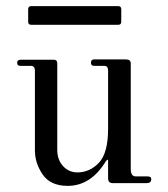

<svg xmlns="http://www.w3.org/2000/svg" viewBox="-20 -598 547 627"><path d="M82 -517Q72 -517 72 -527V-568Q72 -578 82 -578H366Q376 -578 376 -568V-527Q376 -517 366 -517ZM201 9Q145 9 119.5 -28Q94 -65 94 -107V-367Q94 -383 80 -383H46Q36 -383 36 -393Q36 -403 48 -403H155Q167 -403 167 -391V-109Q167 -76 186 -55.5Q205 -35 233 -35Q273 -35 303 -66.5Q333 -98 333 -178V-368Q333 -383 320 -383H287Q277 -383 277 -393Q277 -404 287 -404H391Q407 -404 407 -391V-46Q407 -22 423 -22H461Q474 -22 474 -13Q474 0 459 0H348Q333 0 333 -16V-72Q333 -79 329 -75L326 -72Q277 9 201 9Z"/></svg>

Font: HK Venetian
Style: Regular
Weight: 400
Designer: Alfredo Marco Pradil
Foundry: Alfredo Marco Pradil
Version: Version 1.000;PS 001.000;hotconv 1.0.88;makeotf.lib2.5.64775